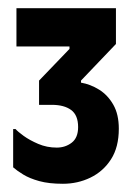

<svg xmlns="http://www.w3.org/2000/svg" viewBox="-20 -440 321 467"><path d="M106 -185H75V-244L149 -321V-327H20V-420H262V-333L177 -244V-239Q200 -235 221 -222Q242 -209 255.5 -185.5Q269 -162 269 -127Q269 -82 250 -52.5Q231 -23 200 -8Q169 7 133 7Q99 7 75.5 0.5Q52 -6 36.5 -15.5Q21 -25 12 -33V-126H18Q23 -120 37.5 -109.5Q52 -99 73 -90Q94 -81 118 -81Q139 -81 154.5 -93Q170 -105 170 -131Q170 -160 153 -172.5Q136 -185 106 -185Z"/></svg>

Font: Phudu Light
Style: Bold
Weight: 700
Version: Version 1.005;gftools[0.9.23]